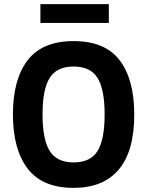

<svg xmlns="http://www.w3.org/2000/svg" viewBox="-20 -887 706 921"><path d="M624 -337.9Q624 -161.6 549.6 -73.7Q475.1 14.2 333 14.2Q183.1 14.2 112.5 -78.4Q42 -170.9 42 -337.9Q42 -505.9 112.5 -597.9Q183.1 -689.9 333 -689.9Q483.9 -689.9 554 -597.9Q624 -505.9 624 -337.9ZM481.9 -337.9Q481.9 -458 448 -512.9Q414.1 -567.9 333 -567.9Q252 -567.9 218 -512.9Q184.1 -458 184.1 -337.9Q184.1 -217.8 218.5 -162.8Q252.9 -107.9 333 -107.9Q414.1 -107.9 448 -162.8Q481.9 -217.8 481.9 -337.9ZM173.8 -776.9V-867.2H502V-776.9Z"/></svg>

Font: Clear Sans
Style: Bold
Weight: 700
Foundry: Intel Corporation
Version: Version 1.00